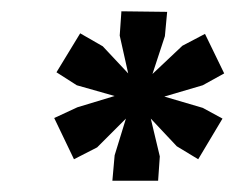

<svg xmlns="http://www.w3.org/2000/svg" viewBox="-20 -750 417 340"><path d="M179 -430 183 -475 203 -540 152 -489 111 -468 76 -541 117 -560 183 -580 116 -599 80 -622 122 -691 162 -668 207 -620 192 -687 195 -730 276 -729 272 -686 250 -619 303 -669 343 -690 377 -620 339 -599 271 -579 339 -559 374 -540 331 -468 293 -491 247 -540 263 -473 260 -430Z"/></svg>

Font: Hubot Sans Condensed ExtraLight Black
Style: Italic
Weight: 900
Italic angle: -12.0243°
Version: Version 2.000